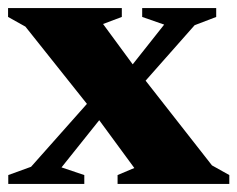

<svg xmlns="http://www.w3.org/2000/svg" viewBox="-22 -456 588 476"><path d="M503.5 -46 546.5 -22V0H269.5V-22L311 -39.5L224 -158L130.5 -41L187 -22V0H-1.5V-22L55 -42.5L193.5 -198.5L41 -390L-2 -414V-436H280V-414L233.5 -396.5L307 -296.5L385 -395L330.5 -414V-436H514V-414L460.5 -393.5L339 -256Z"/></svg>

Font: Newsreader Text ExtraBold
Style: Regular
Weight: 800
Designer: Hugues Gentile
Foundry: Production Type
Version: Version 1.001